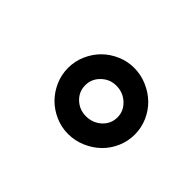

<svg xmlns="http://www.w3.org/2000/svg" viewBox="-58 -938 480 480"><g transform="rotate(45 182.5 -698.0)"><path d="M200 -815Q224 -815 246 -805.5Q268 -796 284 -780.5Q300 -765 309.5 -743.5Q319 -722 319 -698Q319 -674 309.5 -652.5Q300 -631 284 -615.5Q268 -600 246 -590.5Q224 -581 200 -581Q176 -581 154.5 -590.5Q133 -600 117.5 -615.5Q102 -631 92.5 -652.5Q83 -674 83 -698Q83 -722 92.5 -743.5Q102 -765 117.5 -780.5Q133 -796 154.5 -805.5Q176 -815 200 -815ZM200 -752Q177 -752 160.5 -736Q144 -720 144 -698Q144 -675 160.5 -659.5Q177 -644 200 -644Q224 -644 241 -659.5Q258 -675 258 -698Q258 -720 241 -736Q224 -752 200 -752Z"/></g></svg>

Font: Montserrat Semi Bold
Style: Regular
Weight: 600
Designer: Julieta Ulanovsky
Foundry: Julieta Ulanovsky
Version: Version 3.001 September 28, 2015